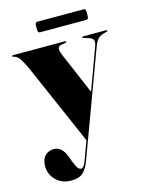

<svg xmlns="http://www.w3.org/2000/svg" viewBox="-123 -656 750 977"><g transform="rotate(-15 252.0 -167.0)"><path d="M266 63Q242.5 127 227.5 167.2Q212.5 207.5 192 226.2Q171.5 245 129.5 245Q80 245 49.5 214Q19 183 19 140.5Q19 105 37.5 86Q56 67 82.5 67Q127 67 148 124.5L157.5 150.5Q164 167.5 172.5 183.5Q181 199.5 194.5 199.5Q208 199.5 221 163Q234 126.5 256.5 66.5L73 -354Q58 -389 43.2 -412Q28.5 -435 12 -438.5Q5 -440 3.5 -441.2Q2 -442.5 2 -444Q2 -448 7 -448H282Q287 -448 287 -444Q287 -441 281 -439.5L257 -435Q230 -430 248.5 -387L343 -165.5L422.5 -381.5Q431.5 -406.5 425.5 -417Q419.5 -427.5 401.5 -432.5L377.5 -439.5Q371.5 -441.5 371.5 -444Q371.5 -448 376.5 -448H498.5Q503.5 -448 503.5 -444Q503.5 -441 497.5 -439.5Q467 -433 453.8 -420.8Q440.5 -408.5 430.5 -381ZM159 -552.5Q159 -570 161.2 -575.2Q163.5 -580.5 172.5 -580.5H413Q422 -580.5 424.2 -576Q426.5 -571.5 426.5 -553Q426.5 -536 424.2 -530.5Q422 -525 413 -525H172.5Q163.5 -525 161.2 -530.2Q159 -535.5 159 -552.5Z"/></g></svg>

Font: Fraunces 144pt Black
Style: Regular
Weight: 900
Version: Version 1.000;[0bf87f6ff]